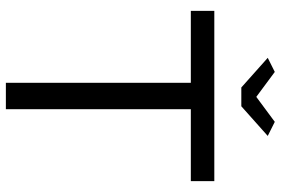

<svg xmlns="http://www.w3.org/2000/svg" viewBox="-171 -785 956 654"><g transform="rotate(90 307.0 -458.0)"><path d="M177 -892 278 -802H342L443 -892L395 -916L310 -853L225 -916ZM597 -710H17V-630H262V0H352V-630H597Z"/></g></svg>

Font: Raleway Med
Style: Regular
Weight: 500
Designer: Matt McInerney, Pablo Impallari, Rodrigo Fuenzalida
Foundry: Matt McInerney, Pablo Impallari, Rodrigo Fuenzalida
Version: Version 3.00 July 28, 2015